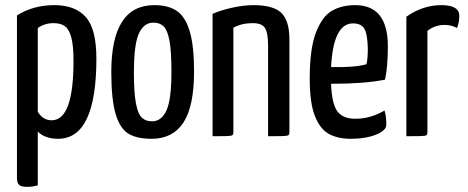

<svg xmlns="http://www.w3.org/2000/svg" viewBox="-20 -530 1819 747"><path d="M192 -510Q272 -510 313.5 -464Q355 -418 355 -302Q355 10 206 10Q155 10 127 -18V191Q108 197 85 197Q63 197 54.5 189.5Q46 182 46 162V-470Q109 -510 192 -510ZM181 -62Q266 -62 266 -293Q266 -352 257.5 -384Q249 -416 232.5 -428Q216 -440 188 -440Q154 -440 127 -421V-95Q147 -62 181 -62Z M580 -510Q635 -510 668 -487.5Q701 -465 718 -408.5Q735 -352 735 -252Q735 -116 693.5 -53Q652 10 570 10Q514 10 481 -9Q448 -28 430.5 -84.5Q413 -141 413 -250Q413 -510 580 -510ZM572 -58Q608 -58 627.5 -100Q647 -142 647 -252Q647 -330 639.5 -371Q632 -412 617 -427Q602 -442 577 -442Q540 -442 520.5 -400Q501 -358 501 -248Q501 -168 509 -127Q517 -86 532 -72Q547 -58 572 -58Z M966 -510Q1044 -510 1075 -479.5Q1106 -449 1106 -376V-16Q1106 -7 1102 -4Q1098 -1 1077.5 -0.5Q1057 0 1023 0V-352Q1023 -402 1011 -421Q999 -440 963 -440Q920 -440 888 -422V-16Q888 -7 884 -4Q880 -1 860 -0.5Q840 0 807 0V-476Q838 -490 883 -500Q928 -510 966 -510Z M1476 -100Q1483 -78 1483 -45Q1483 -22 1442.5 -6Q1402 10 1345 10Q1294 10 1259.5 -9Q1225 -28 1205 -79Q1185 -130 1185 -224Q1185 -341 1209.5 -404Q1234 -467 1272 -488.5Q1310 -510 1362 -510Q1489 -510 1489 -350Q1489 -270 1478 -220Q1397 -204 1268 -204Q1271 -126 1292.5 -97Q1314 -68 1362 -68Q1422 -68 1476 -100ZM1268 -269Q1359 -267 1406 -280Q1411 -303 1411 -340Q1410 -396 1398 -417.5Q1386 -439 1353 -439Q1277 -439 1268 -269Z M1697 -510Q1767 -510 1767 -468Q1767 -443 1758 -421Q1737 -433 1710 -433Q1672 -433 1643 -410V-16Q1643 -7 1639 -4Q1635 -1 1615 -0.5Q1595 0 1561 0V-465Q1625 -510 1697 -510Z"/></svg>

Font: Yanone Kaffeesatz
Style: Regular
Weight: 400
Designer: Yanone (Cyrillic: Daniel Pouzeot & Huerta Tipografica)
Foundry: Yanone
Version: Version 1.100;PS 001.100;hotconv 1.0.70;makeotf.lib2.5.58329